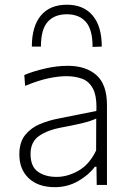

<svg xmlns="http://www.w3.org/2000/svg" viewBox="-20 -784 557 814"><path d="M212.5 9.5Q142 9.5 102 -28.2Q62 -66 62 -129Q62 -181.5 87 -212Q112 -242.5 148.8 -257.8Q185.5 -273 221 -280L388.5 -313.5Q389 -321.5 389 -329Q389 -380.5 374 -408.5Q357 -440 327.2 -450.5Q297.5 -461 262 -461Q227.5 -461 185 -452Q142.5 -443 86.5 -420L83 -466Q119.5 -481.5 169.8 -493.2Q220 -505 267.5 -505Q343.5 -505 388.5 -465.8Q433.5 -426.5 433.5 -338.5V0H390L389 -77H382Q357.5 -43 312.2 -16.8Q267 9.5 212.5 9.5ZM220 -34Q266 -34 312.5 -60.2Q359 -86.5 387.5 -146L388 -281.5Q379 -277 364 -271.8Q349 -266.5 319 -259.5Q289 -252.5 235.5 -242.5Q183.5 -233 146.5 -208.2Q109.5 -183.5 109.5 -131Q109.5 -78 140.8 -56Q172 -34 220 -34ZM372.5 -585Q372.5 -659 344 -691.2Q315.5 -723.5 263.5 -723.5Q211 -723.5 182.2 -691.5Q153.5 -659.5 153.5 -586.5H115Q115 -672 153.2 -718Q191.5 -764 263.5 -764Q334.5 -764 373 -718Q411.5 -672 411.5 -586.5Z"/></svg>

Font: Heraclito ExtraLight
Style: Regular
Weight: 200
Designer: Kostas Bartsokas (font) & Cristiano Sobral (main changes)
Foundry: Kostas Bartsokas (font) & Cristiano Sobral (main changes)
Version: Version 1.00;July 8, 2020;FontCreator 13.0.0.2655 64-bit